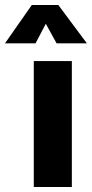

<svg xmlns="http://www.w3.org/2000/svg" viewBox="-59 -747 367 767"><path d="M76 0V-503H228V0ZM-39 -574 68 -727H174L288 -574H167L124 -652L83 -574Z"/></svg>

Font: Cairo ExtraBold
Style: Regular
Weight: 800
Designer: Mohamed Gaber, Accademia di Belle Arti di Urbino
Foundry: Kief Type Foundry, Accademia di Belle Arti di Urbino
Version: Version 3.117